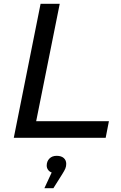

<svg xmlns="http://www.w3.org/2000/svg" viewBox="-20 -720 634 1003"><path d="M192 -700H292L169 -87H549L532 0H52ZM326 136Q326 149 321.5 160Q317 171 305 190L259 263H212L250 181Q238 177 231 167Q224 157 224 145Q224 123 238 108.5Q252 94 276 94Q300 94 313 105.5Q326 117 326 136Z"/></svg>

Font: Montserrat Alternates Medium
Style: Italic
Weight: 500
Italic angle: -11.3°
Designer: Julieta Ulanovsky
Foundry: Julieta Ulanovsky
Version: Version 7.200